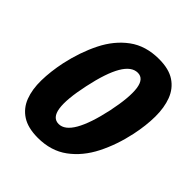

<svg xmlns="http://www.w3.org/2000/svg" viewBox="-190 -802 932 932"><g transform="rotate(45 275.5 -336.5)"><path d="M535 -336Q515 -242 475.5 -164Q436 -86 373 -39.5Q310 7 220 7Q152 7 111 -19.5Q70 -46 52 -93Q34 -140 35 -202Q36 -264 51 -336Q72 -432 111 -510Q150 -588 212.5 -634Q275 -680 366 -680Q434 -680 474.5 -653Q515 -626 533 -578.5Q551 -531 550.5 -469Q550 -407 535 -336ZM374 -336Q397 -447 389 -503.5Q381 -560 340 -560Q298 -560 265.5 -504.5Q233 -449 209 -336Q185 -224 193.5 -168Q202 -112 244 -112Q285 -112 317.5 -168.5Q350 -225 374 -336Z"/></g></svg>

Font: Glory ExtraBold
Style: Italic
Weight: 800
Italic angle: -12°
Version: Version 1.011